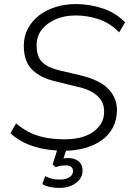

<svg xmlns="http://www.w3.org/2000/svg" viewBox="-20 -733 647 944"><path d="M296 8Q245 8 197 -0.5Q149 -9 107 -28Q65 -47 31 -78L59 -126Q95 -96 132 -79Q169 -62 210.5 -55Q252 -48 300 -48Q357 -48 400 -64.5Q443 -81 467.5 -112Q492 -143 492 -185Q492 -215 478.5 -238Q465 -261 434.5 -279.5Q404 -298 350 -309L249 -334Q180 -350 138.5 -390Q97 -430 97 -508Q97 -554 117 -592Q137 -630 172 -657Q207 -684 253.5 -698.5Q300 -713 354 -713Q421 -713 485.5 -691.5Q550 -670 595 -623L566 -574Q522 -619 466.5 -638Q411 -657 352 -657Q298 -657 254.5 -638.5Q211 -620 185.5 -587.5Q160 -555 160 -510Q160 -454 187.5 -427.5Q215 -401 268 -388L370 -364Q466 -342 510.5 -298Q555 -254 555 -192Q555 -144 535 -106Q515 -68 479.5 -43Q444 -18 397.5 -5Q351 8 296 8ZM270 191Q246 191 224 186Q202 181 188 172L202 133Q220 142 235.5 146Q251 150 275 150Q302 150 320.5 139Q339 128 339 108Q339 95 330 87.5Q321 80 304 80Q293 80 281.5 81.5Q270 83 253 89L239 75L269 -20H314L289 55L268 51Q281 48 292.5 46Q304 44 314 44Q335 44 351.5 51Q368 58 377 72Q386 86 386 105Q386 143 353 167Q320 191 270 191Z"/></svg>

Font: Nunito Sans 12pt ExtraLight 12pt Light
Style: Italic
Weight: 300
Italic angle: -9°
Version: Version 3.101;gftools[0.9.27]